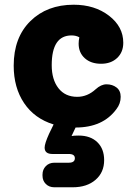

<svg xmlns="http://www.w3.org/2000/svg" viewBox="-20 -530 579 813"><path d="M431 -173Q456 -173 473.5 -159.5Q491 -146 491 -120Q491 -91 473 -68Q416 10 300 10L283 46Q292 44 313 44Q363 44 392 72Q421 100 421 148Q421 200 384.5 231.5Q348 263 288 263H210Q188 263 174 249Q160 235 160 214V209Q160 188 174 173.5Q188 159 210 159H271Q297 159 297 140Q297 122 271 122H202Q169 122 169 95Q169 78 188 36L207 -3Q126 -28 82 -93.5Q38 -159 38 -252Q38 -371 108.5 -440.5Q179 -510 292 -510Q381 -510 441.5 -463.5Q502 -417 502 -349Q502 -309 476 -284.5Q450 -260 408 -260Q365 -260 339 -283.5Q313 -307 313 -345Q313 -358 316 -372Q302 -380 283 -380Q199 -380 199 -254Q199 -193 227.5 -156.5Q256 -120 307 -120Q350 -120 385 -152Q408 -173 431 -173Z"/></svg>

Font: Solway ExtraBold
Style: Regular
Weight: 800
Designer: Mariya V. Pigoulevskaya
Foundry: The Northern Block Ltd.
Version: Version 1.000;hotconv 1.0.109;makeotfexe 2.5.65596